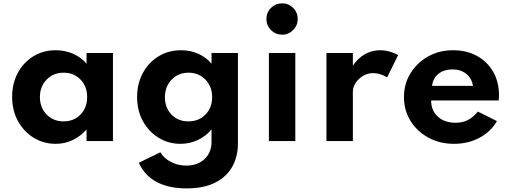

<svg xmlns="http://www.w3.org/2000/svg" viewBox="-20 -820 2969 1116"><path d="M304 16Q356.5 16 402.2 -5.8Q448 -27.5 483 -67.5V0H636.5V-512H483V-449.5Q452.5 -486.5 405.5 -507.2Q358.5 -528 304 -528Q230 -528 172.8 -492.2Q115.5 -456.5 83 -395.2Q50.5 -334 50.5 -257Q50.5 -178 84.5 -116.2Q118.5 -54.5 175.8 -19.2Q233 16 304 16ZM349.5 -114.5Q290 -114.5 251 -154.5Q212 -194.5 212 -256Q212 -317.5 251.2 -357.5Q290.5 -397.5 349.5 -397.5Q409 -397.5 447.8 -357.8Q486.5 -318 486.5 -256Q486.5 -194 448 -154.2Q409.5 -114.5 349.5 -114.5Z M1063.5 275Q1165 275 1231.2 241.2Q1297.5 207.5 1330.2 148.5Q1363 89.5 1363 14V-512H1209.5V-449.5Q1179 -486.5 1133 -507.2Q1087 -528 1033 -528Q959 -528 901.2 -492.5Q843.5 -457 810.2 -395.5Q777 -334 777 -256Q777 -176.5 811.2 -115Q845.5 -53.5 902.5 -18.8Q959.5 16 1029 16Q1082.5 16 1129.2 -6Q1176 -28 1209.5 -67.5V4.5Q1209.5 66.5 1168.8 104.5Q1128 142.5 1063 142.5Q1015 142.5 974 121.5Q933 100.5 912 65L787 126Q819.5 199.5 889.8 237.2Q960 275 1063.5 275ZM1075 -114.5Q1015 -114.5 976.8 -154.2Q938.5 -194 938.5 -255Q938.5 -317 977.8 -357.2Q1017 -397.5 1076 -397.5Q1135 -397.5 1174 -357.2Q1213 -317 1213 -255Q1213 -194 1174.2 -154.2Q1135.5 -114.5 1075 -114.5Z M1620 -618.5Q1657.5 -618.5 1684 -645.5Q1710.5 -672.5 1710.5 -710Q1710.5 -747.5 1684 -774Q1657.5 -800.5 1620 -800.5Q1582 -800.5 1555.2 -774Q1528.5 -747.5 1528.5 -710Q1528.5 -672 1555.2 -645.2Q1582 -618.5 1620 -618.5ZM1543 0H1696.5V-512H1543Z M1877.5 0H2031V-286Q2031 -314.5 2047.8 -339.2Q2064.5 -364 2091.2 -379.5Q2118 -395 2148 -395Q2191.5 -395 2230 -370L2294 -499.5Q2274 -512 2245.2 -520Q2216.5 -528 2189.5 -528Q2142 -528 2100.8 -504.8Q2059.5 -481.5 2031 -438.5V-512H1877.5Z M2619.5 16Q2700.5 16 2766.5 -19Q2832.5 -54 2868.5 -116L2758 -171.5Q2729.5 -137.5 2698.8 -122Q2668 -106.5 2628 -106.5Q2564 -106.5 2525 -142Q2486 -177.5 2486 -236H2878.5Q2880 -249 2880.2 -253.8Q2880.5 -258.5 2880.5 -265Q2880.5 -343.5 2846.8 -402.5Q2813 -461.5 2752.8 -494.8Q2692.5 -528 2612.5 -528Q2532.5 -528 2468.2 -491.8Q2404 -455.5 2366 -394Q2328 -332.5 2328 -256Q2328 -178.5 2366.2 -117Q2404.5 -55.5 2470.5 -19.8Q2536.5 16 2619.5 16ZM2491.5 -321Q2496.5 -365.5 2528.5 -391Q2560.5 -416.5 2610.5 -416.5Q2658 -416.5 2689.8 -391Q2721.5 -365.5 2729.5 -321Z"/></svg>

Font: Spartan
Style: Bold
Weight: 700
Designer: Matt Bailey, Mirko Velimirovic
Foundry: Matt Bailey
Version: Version 1.003; ttfautohint (v1.8.3)